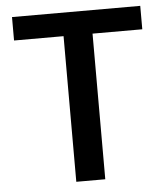

<svg xmlns="http://www.w3.org/2000/svg" viewBox="-51 -746 688 792"><g transform="rotate(-5 293.0 -350.0)"><path d="M233 0V-603H28V-700H559V-603H353V0Z"/></g></svg>

Font: DM Sans 16pt SemiBold
Style: Regular
Weight: 600
Version: Version 4.004;gftools[0.9.30]